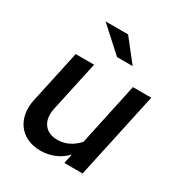

<svg xmlns="http://www.w3.org/2000/svg" viewBox="-172 -841 908 968"><g transform="rotate(30 282.0 -357.5)"><path d="M38 0ZM221 -504 158 -213Q145 -154 170.5 -118.5Q196 -83 250 -83Q316 -83 369 -140Q389 -231 408 -322Q427 -413 447 -504H554Q527 -377 499.5 -252Q472 -127 445 0H339Q341 -14 344.5 -27.5Q348 -41 350 -55Q319 -23 281 -8Q243 7 203 7Q160 7 126.5 -8.5Q93 -24 72.5 -51.5Q52 -79 45 -116.5Q38 -154 48 -199Q65 -276 81 -351.5Q97 -427 114 -504ZM293 -722 393 -595H302L162 -722Z"/></g></svg>

Font: Rosa Sans Medium
Style: Italic
Weight: 500
Italic angle: -12°
Designer: Pentagram / MCKL
Foundry: Pentagram / MCKL
Version: Version 1.005;September 16, 2019;FontCreator 11.5.0.2425 64-